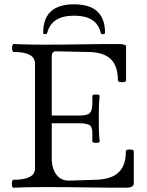

<svg xmlns="http://www.w3.org/2000/svg" viewBox="-20 -871 686 894"><path d="M43 3Q38 3 36 -6Q34 -15 36 -24.5Q38 -34 43 -34Q143 -34 143 -86V-575Q143 -629 44 -629Q39 -629 37 -638.5Q35 -648 37 -657Q39 -666 44 -666Q112 -663 181 -663Q268 -663 354.5 -664.5Q441 -666 529 -666Q567 -666 567 -655V-497Q567 -491 557.5 -489Q548 -487 538.5 -489Q529 -491 529 -497Q529 -563 496 -595.5Q463 -628 392 -629L241 -632Q221 -633 221 -609V-333H349Q387 -333 398.5 -345Q410 -357 410 -391V-424Q410 -429 418.5 -430.5Q427 -432 435.5 -430.5Q444 -429 444 -424Q441 -397 440.5 -371Q440 -345 440 -318Q440 -292 440.5 -265.5Q441 -239 444 -212Q444 -208 435.5 -206.5Q427 -205 418.5 -206.5Q410 -208 410 -212V-251Q410 -282 395 -289.5Q380 -297 349 -297H221V-133Q221 -87 242.5 -58Q264 -29 303 -30L427 -34Q498 -36 532 -68Q566 -100 566 -166Q566 -172 575 -174Q584 -176 593.5 -174Q603 -172 603 -166V-17Q603 3 567 3Q470 3 373.5 1.5Q277 0 180 0Q111 0 43 3ZM181 -718Q181 -851 325 -851Q469 -851 469 -718Q469 -712 459.5 -712Q450 -712 449 -718Q431 -798 325 -798Q220 -798 200 -718Q199 -712 190 -712Q181 -712 181 -718Z"/></svg>

Font: Junicode SmExp
Style: Regular
Weight: 400
Width: 6
Designer: Peter S. Baker
Version: Version 2.205; ttfautohint (v1.8.4)